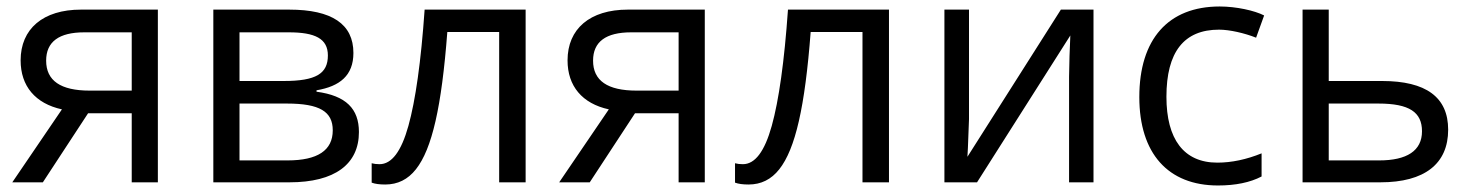

<svg xmlns="http://www.w3.org/2000/svg" viewBox="-20 -565 4562 595"><path d="M388.2 -213.9H252.9L112.8 0H18.1L171.9 -226.1C89.4 -244.1 43.9 -298.3 43.9 -377.9C43.9 -475.6 113.3 -535.2 231 -535.2H469.2V0H388.2ZM388.2 -284.2V-464.8H241.2C162.6 -464.8 123 -435.5 123 -377C123 -314.9 168 -284.2 257.8 -284.2Z M960.9 -280.8C1052.2 -268.6 1092.3 -228 1092.3 -155.8C1092.3 -56.2 1017.6 0 877 0H641.1V-535.2H876C1008.8 -535.2 1075.2 -490.2 1075.2 -400.9C1075.2 -331.1 1033.2 -297.4 960.9 -285.2ZM722.2 -464.8V-314H859.4C959.5 -314 996.1 -336.9 996.1 -393.1C996.1 -445.3 956.5 -464.8 875 -464.8ZM722.2 -244.1V-67.9H871.1C964.4 -67.9 1011.2 -99.1 1011.2 -161.1C1011.2 -219.2 970.7 -244.1 869.1 -244.1Z M1608.9 -535.2V0H1526.9V-465.8H1366.2C1348.6 -233.9 1318.8 -103.5 1269 -40.5C1244.1 -8.8 1212.4 6.8 1173.8 6.8C1156.2 6.8 1142.1 4.9 1131.8 1V-59.1C1139.2 -57.1 1147 -56.2 1156.2 -56.2C1193.8 -56.2 1223.6 -95.7 1245.6 -174.8C1267.6 -253.9 1284.7 -374 1295.9 -535.2Z M2083 -213.9H1947.8L1807.6 0H1712.9L1866.7 -226.1C1784.2 -244.1 1738.8 -298.3 1738.8 -377.9C1738.8 -475.6 1808.1 -535.2 1925.8 -535.2H2164.1V0H2083ZM2083 -284.2V-464.8H1936C1857.4 -464.8 1817.9 -435.5 1817.9 -377C1817.9 -314.9 1862.8 -284.2 1952.6 -284.2Z M2734.9 -535.2V0H2652.8V-465.8H2492.2C2474.6 -233.9 2444.8 -103.5 2395 -40.5C2370.1 -8.8 2338.4 6.8 2299.8 6.8C2282.2 6.8 2268.1 4.9 2257.8 1V-59.1C2265.1 -57.1 2272.9 -56.2 2282.2 -56.2C2319.8 -56.2 2349.6 -95.7 2371.6 -174.8C2393.6 -253.9 2410.6 -374 2421.9 -535.2Z M2906.7 0V-535.2H2982.9V-195.8L2979.5 -106.9L2978 -79.1L3267.6 -535.2H3368.7V0H3293V-327.1L3294.4 -391.6L3296.9 -455.1L3007.8 0Z M3872.6 -448.2C3836.9 -462.4 3790.5 -473.1 3757.8 -473.1C3648.9 -473.1 3594.7 -403.8 3594.7 -265.1C3594.7 -133.8 3648.4 -61 3752.4 -61C3796.9 -61 3842.8 -70.8 3889.6 -89.8V-18.1C3854 0.5 3808.6 9.8 3754.4 9.8C3599.6 9.8 3510.7 -89.8 3510.7 -264.2C3510.7 -443.4 3600.1 -544.9 3759.8 -544.9C3811 -544.9 3868.2 -532.2 3897.5 -517.1Z M4016.6 -535.2H4097.7V-314H4262.7C4399.4 -314 4467.8 -263.7 4467.8 -163.1C4467.8 -57.6 4395 0 4257.8 0H4016.6ZM4097.7 -244.1V-67.9H4253.9C4339.8 -67.9 4386.7 -97.7 4386.7 -158.2C4386.7 -217.3 4347.7 -244.1 4251.5 -244.1Z"/></svg>

Font: OpenSansEmoji
Style: Regular
Weight: 400
Foundry: MorbZ
Version: Version 1.000;PS 001.000;hotconv 1.0.70;makeotf.lib2.5.58329